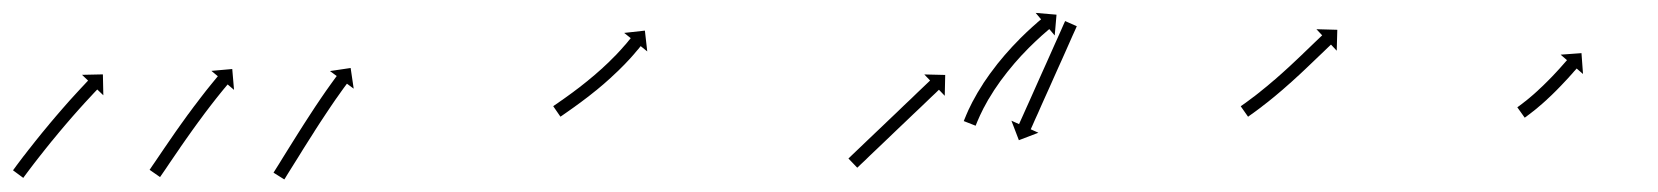

<svg xmlns="http://www.w3.org/2000/svg" viewBox="-55 -285 2599 301"><path d="M-33.5 -19.5C-33.9 -19 -34.3 -18.5 -34.6 -18L-18.5 -6.1C-18.2 -6.6 -17.8 -7.2 -17.4 -7.7C-16.2 -9.2 -15.1 -10.8 -14 -12.3L-14 -12.3L-14 -12.3C-12.2 -14.7 -10.4 -17.1 -8.6 -19.5L-8.6 -19.5L-8.6 -19.5C-6.3 -22.5 -3.9 -25.6 -1.6 -28.7L-1.6 -28.7L-1.6 -28.7C1.2 -32.3 4 -35.9 6.8 -39.5L6.8 -39.5L6.8 -39.5C9.9 -43.5 13.1 -47.5 16.3 -51.5L16.3 -51.5L16.3 -51.5C19.7 -55.7 23.1 -59.9 26.5 -64.2L26.5 -64.2L26.5 -64.1C30.1 -68.5 33.7 -72.8 37.3 -77.2L37.2 -77.1L37.2 -77.1C40.8 -81.4 44.5 -85.7 48.1 -90L48.1 -90L48.1 -90C51.7 -94.1 55.2 -98.3 58.8 -102.4L58.8 -102.4L58.8 -102.4C62.2 -106.2 65.5 -110 68.9 -113.8L68.9 -113.8L68.9 -113.8C72 -117.2 75.1 -120.6 78.1 -124L78.1 -124L78.1 -124C80.7 -126.9 83.4 -129.7 86 -132.5L86 -132.5L86 -132.5C88 -134.7 90.1 -136.9 92.1 -139.1L92.1 -139.1L92.1 -139.1C93.5 -140.5 94.8 -141.9 96.1 -143.3L96.1 -143.3L96.1 -143.3C96.6 -143.7 97.1 -144.2 97.5 -144.7L107 -135.6L106.3 -168.4L73.6 -167.7L83.1 -158.6C82.6 -158.1 82.1 -157.6 81.6 -157.1L81.6 -157.1L81.6 -157.1C80.3 -155.7 79 -154.2 77.6 -152.8L77.6 -152.8L77.6 -152.8C75.5 -150.6 73.4 -148.4 71.4 -146.2L71.4 -146.2L71.4 -146.2C68.7 -143.3 66 -140.4 63.4 -137.5L63.4 -137.5L63.4 -137.5C60.2 -134.1 57.1 -130.6 54 -127.2L54 -127.2L54 -127.2C50.6 -123.3 47.2 -119.4 43.8 -115.6L43.7 -115.5L43.7 -115.5C40.1 -111.4 36.5 -107.2 32.9 -103L32.9 -103L32.9 -103C29.2 -98.7 25.6 -94.3 21.9 -90L21.9 -90L21.9 -89.9C18.2 -85.6 14.6 -81.2 11 -76.8L11 -76.8L11 -76.8C7.5 -72.5 4.1 -68.2 0.7 -64L0.6 -63.9L0.6 -63.9C-2.6 -59.9 -5.8 -55.9 -8.9 -51.8L-8.9 -51.8L-9 -51.8C-11.8 -48.2 -14.6 -44.5 -17.4 -40.9L-17.4 -40.9L-17.5 -40.9C-19.8 -37.8 -22.2 -34.6 -24.6 -31.5L-24.6 -31.5L-24.6 -31.5C-26.4 -29.1 -28.2 -26.7 -30 -24.3L-30 -24.2L-30 -24.2C-31.2 -22.7 -32.3 -21.1 -33.5 -19.5ZM180.6 -20.3C180.2 -19.8 179.9 -19.3 179.5 -18.8L195.9 -7.4C196.3 -7.9 196.7 -8.4 197 -9L197 -9L197 -9C198.1 -10.5 199.1 -12 200.1 -13.5L200.1 -13.5L200.1 -13.5C201.8 -15.9 203.4 -18.2 205 -20.6C207.1 -23.7 209.2 -26.9 211.3 -30C213.9 -33.7 216.4 -37.4 218.9 -41.1L218.9 -41.1L218.9 -41.1C221.8 -45.3 224.6 -49.4 227.5 -53.6L227.5 -53.6L227.4 -53.6C230.5 -58 233.6 -62.5 236.7 -66.9L236.7 -66.9L236.7 -66.9C239.9 -71.5 243.2 -76 246.4 -80.6L246.4 -80.6L246.4 -80.6C249.7 -85.2 253 -89.7 256.3 -94.3L256.3 -94.3L256.3 -94.2C259.5 -98.6 262.8 -103 266 -107.4L266 -107.4L266 -107.4C269.1 -111.5 272.2 -115.6 275.3 -119.6L275.3 -119.6L275.3 -119.6C278.1 -123.2 281 -126.9 283.8 -130.5L283.8 -130.5L283.8 -130.5C286.2 -133.5 288.7 -136.6 291.1 -139.6L291.1 -139.6L291.1 -139.6C293 -141.9 294.9 -144.2 296.8 -146.6L296.8 -146.6L296.8 -146.5C298 -148 299.3 -149.5 300.5 -151L300.5 -151L300.5 -151C301 -151.6 301.4 -152.1 301.9 -152.6L311.9 -144.1L309.1 -176.8L276.4 -173.9L286.5 -165.5C286.1 -164.9 285.6 -164.4 285.2 -163.9L285.2 -163.9L285.2 -163.9C283.9 -162.3 282.7 -160.8 281.4 -159.3L281.4 -159.3L281.4 -159.3C279.4 -156.9 277.5 -154.6 275.6 -152.2L275.6 -152.2L275.6 -152.2C273.1 -149.1 270.6 -146 268.1 -142.9L268.1 -142.9L268.1 -142.9C265.2 -139.2 262.4 -135.5 259.5 -131.8L259.5 -131.8L259.5 -131.8C256.3 -127.7 253.2 -123.6 250.1 -119.4L250 -119.4L250 -119.4C246.7 -115 243.4 -110.5 240.2 -106.1L240.2 -106.1L240.1 -106.1C236.8 -101.5 233.5 -96.9 230.2 -92.3L230.1 -92.2L230.1 -92.2C226.9 -87.6 223.6 -83 220.3 -78.4L220.3 -78.4L220.3 -78.4C217.2 -73.9 214.1 -69.4 211 -64.9L211 -64.9L211 -64.9C208.1 -60.7 205.3 -56.6 202.4 -52.4L202.4 -52.4L202.4 -52.4C199.9 -48.7 197.3 -44.9 194.8 -41.2C192.7 -38.1 190.6 -35 188.5 -31.9C186.8 -29.5 185.2 -27.1 183.6 -24.8L183.6 -24.8L183.6 -24.8C182.6 -23.3 181.6 -21.8 180.6 -20.3L180.6 -20.3ZM374.8 -15.9C374.5 -15.4 374.1 -14.8 373.8 -14.3L390.7 -3.7C391.1 -4.2 391.4 -4.8 391.8 -5.3C392.8 -6.9 393.8 -8.5 394.7 -10.1C396.3 -12.5 397.8 -15 399.3 -17.5C401.3 -20.7 403.3 -23.9 405.3 -27.1C407.7 -30.9 410 -34.7 412.4 -38.4C415 -42.7 417.7 -47 420.3 -51.2L420.3 -51.2L420.3 -51.2C423.2 -55.7 426 -60.3 428.9 -64.8L428.9 -64.8L428.9 -64.8C431.9 -69.5 434.9 -74.2 437.9 -78.9L437.9 -78.9L437.8 -78.9C440.9 -83.6 443.9 -88.3 446.9 -93L446.9 -93L446.9 -93C449.9 -97.6 452.9 -102.1 455.9 -106.6L455.9 -106.6L455.9 -106.6C458.7 -110.9 461.6 -115.1 464.4 -119.3L464.4 -119.3L464.4 -119.3C467 -123.1 469.6 -126.9 472.2 -130.7L472.2 -130.6L472.2 -130.6C474.5 -133.8 476.7 -137 479 -140.2L479 -140.2L478.9 -140.1C480.7 -142.6 482.5 -145 484.2 -147.5L484.2 -147.5L484.2 -147.5C485.4 -149 486.5 -150.6 487.7 -152.2L487.7 -152.2L487.7 -152.2C488.1 -152.7 488.5 -153.3 488.9 -153.8L499.5 -146L494.7 -178.4L462.3 -173.6L472.9 -165.8C472.4 -165.2 472 -164.6 471.6 -164.1L471.6 -164.1L471.6 -164.1C470.4 -162.5 469.3 -160.9 468.1 -159.3L468.1 -159.3L468.1 -159.3C466.3 -156.8 464.5 -154.3 462.7 -151.8L462.7 -151.8L462.7 -151.8C460.4 -148.6 458.1 -145.3 455.8 -142.1L455.8 -142.1L455.8 -142.1C453.2 -138.3 450.5 -134.4 447.9 -130.6L447.9 -130.6L447.9 -130.6C445 -126.3 442.1 -122 439.2 -117.7L439.2 -117.7L439.2 -117.7C436.2 -113.1 433.2 -108.5 430.2 -103.9L430.2 -103.9L430.2 -103.9C427.1 -99.2 424 -94.5 421 -89.7L421 -89.7L421 -89.7C418 -85 415 -80.3 412 -75.5L412 -75.5L412 -75.5C409.1 -70.9 406.2 -66.4 403.4 -61.8L403.4 -61.8L403.4 -61.8C400.7 -57.5 398.1 -53.3 395.4 -49C393.1 -45.2 390.7 -41.4 388.3 -37.6C386.3 -34.4 384.4 -31.2 382.4 -28C380.8 -25.6 379.3 -23.1 377.8 -20.7C376.8 -19.1 375.8 -17.5 374.8 -15.9Z M813.9 -119.7C813.4 -119.3 812.8 -118.9 812.3 -118.5L823.6 -102.1C824.2 -102.5 824.7 -102.8 825.3 -103.2C826.8 -104.3 828.3 -105.3 829.9 -106.4L829.9 -106.4L829.9 -106.4C832.2 -108 834.6 -109.6 836.9 -111.3L836.9 -111.3L836.9 -111.3C839.9 -113.4 842.9 -115.5 845.8 -117.6L845.9 -117.6L845.9 -117.7C849.3 -120.2 852.8 -122.7 856.2 -125.2C856.2 -125.2 856.3 -125.2 856.3 -125.3C856.3 -125.3 856.3 -125.3 856.3 -125.3C860.1 -128.1 863.9 -131 867.7 -133.9C867.7 -133.9 867.7 -133.9 867.7 -133.9C867.7 -133.9 867.7 -133.9 867.7 -133.9C871.7 -137 875.7 -140.2 879.6 -143.4C879.6 -143.4 879.6 -143.4 879.6 -143.4C879.6 -143.4 879.7 -143.4 879.7 -143.4C883.7 -146.7 887.6 -150.1 891.6 -153.4C891.6 -153.4 891.6 -153.5 891.6 -153.5C891.7 -153.5 891.7 -153.5 891.7 -153.5C895.6 -156.9 899.4 -160.3 903.3 -163.8C903.3 -163.8 903.3 -163.8 903.3 -163.8C903.3 -163.8 903.3 -163.9 903.3 -163.9C907 -167.2 910.6 -170.7 914.2 -174.1C914.2 -174.1 914.2 -174.1 914.3 -174.2C914.3 -174.2 914.3 -174.2 914.3 -174.2C917.6 -177.4 920.9 -180.7 924.1 -184C924.1 -184 924.2 -184.1 924.2 -184.1C924.2 -184.1 924.2 -184.1 924.2 -184.1C927.1 -187.1 929.9 -190.1 932.7 -193.1C932.7 -193.1 932.7 -193.2 932.7 -193.2C932.7 -193.2 932.8 -193.2 932.8 -193.2C935.1 -195.8 937.4 -198.4 939.7 -201C939.7 -201 939.7 -201 939.7 -201C939.7 -201.1 939.7 -201.1 939.7 -201.1C941.5 -203.1 943.2 -205.1 944.9 -207.2C944.9 -207.2 944.9 -207.2 945 -207.2C945 -207.2 945 -207.2 945 -207.2C946.1 -208.6 947.1 -209.9 948.2 -211.2L948.2 -211.2L948.2 -211.2C948.6 -211.7 949 -212.2 949.4 -212.7L959.7 -204.4L956 -237L923.5 -233.4L933.8 -225.2C933.4 -224.7 933 -224.2 932.7 -223.8L932.7 -223.8L932.7 -223.8C931.6 -222.5 930.6 -221.2 929.5 -220C929.5 -220 929.5 -220 929.6 -220C929.6 -220 929.6 -220 929.6 -220C927.9 -218 926.3 -216.1 924.6 -214.1C924.6 -214.1 924.6 -214.1 924.6 -214.1C924.6 -214.2 924.6 -214.2 924.6 -214.2C922.4 -211.6 920.2 -209.1 917.9 -206.6C917.9 -206.6 917.9 -206.6 918 -206.7C918 -206.7 918 -206.7 918 -206.7C915.3 -203.8 912.5 -200.8 909.8 -197.9C909.8 -197.9 909.8 -198 909.8 -198C909.8 -198 909.8 -198 909.8 -198C906.7 -194.8 903.5 -191.6 900.3 -188.5C900.3 -188.5 900.3 -188.5 900.3 -188.5C900.3 -188.5 900.4 -188.5 900.4 -188.5C896.9 -185.2 893.3 -181.8 889.8 -178.6C889.8 -178.6 889.8 -178.6 889.8 -178.6C889.8 -178.6 889.9 -178.6 889.9 -178.6C886.1 -175.2 882.3 -171.9 878.5 -168.6C878.5 -168.6 878.6 -168.6 878.6 -168.6C878.6 -168.6 878.6 -168.6 878.6 -168.6C874.8 -165.4 870.9 -162.1 866.9 -158.9C866.9 -158.9 867 -158.9 867 -158.9C867 -158.9 867 -158.9 867 -158.9C863.2 -155.8 859.3 -152.7 855.4 -149.7C855.4 -149.7 855.4 -149.7 855.4 -149.7C855.4 -149.7 855.5 -149.7 855.5 -149.7C851.8 -146.9 848 -144.1 844.3 -141.3C844.3 -141.3 844.3 -141.3 844.3 -141.3C844.4 -141.3 844.4 -141.3 844.4 -141.3C841 -138.8 837.6 -136.3 834.2 -133.9L834.2 -133.9L834.2 -133.9C831.3 -131.8 828.3 -129.7 825.4 -127.6L825.4 -127.7L825.4 -127.7C823.1 -126 820.8 -124.4 818.5 -122.8L818.5 -122.8L818.5 -122.8C817 -121.8 815.4 -120.7 813.9 -119.7Z M1276.6 -37.9C1276.1 -37.4 1275.6 -37 1275.1 -36.5L1288.9 -22.1C1289.4 -22.5 1289.9 -23 1290.4 -23.4C1291.7 -24.7 1293.1 -26 1294.4 -27.3C1296.5 -29.3 1298.6 -31.3 1300.8 -33.3C1303.5 -35.9 1306.2 -38.6 1308.9 -41.2C1312.2 -44.2 1315.4 -47.3 1318.6 -50.4C1322.2 -53.9 1325.8 -57.3 1329.4 -60.7C1333.3 -64.4 1337.2 -68.1 1341 -71.8C1345 -75.6 1349 -79.4 1352.9 -83.2C1356.9 -87 1360.9 -90.8 1364.9 -94.6C1368.7 -98.3 1372.6 -101.9 1376.4 -105.6C1380.1 -109.1 1383.7 -112.5 1387.3 -115.9C1390.5 -119 1393.7 -122.1 1397 -125.2C1399.7 -127.8 1402.4 -130.4 1405.1 -133C1407.2 -135 1409.3 -137 1411.5 -139C1412.8 -140.3 1414.2 -141.6 1415.5 -142.9C1416 -143.4 1416.5 -143.8 1417 -144.3L1426.1 -134.8L1426.8 -167.5L1394 -168.3L1403.1 -158.8C1402.7 -158.3 1402.2 -157.8 1401.7 -157.4C1400.4 -156.1 1399 -154.8 1397.6 -153.5C1395.5 -151.5 1393.4 -149.5 1391.3 -147.5C1388.6 -144.9 1385.9 -142.3 1383.1 -139.7C1379.9 -136.6 1376.7 -133.5 1373.5 -130.4C1369.8 -127 1366.2 -123.5 1362.6 -120.1C1358.8 -116.4 1354.9 -112.7 1351.1 -109C1347.1 -105.2 1343.1 -101.4 1339.1 -97.6C1335.2 -93.8 1331.2 -90 1327.2 -86.2C1323.3 -82.6 1319.5 -78.9 1315.6 -75.2C1312 -71.8 1308.4 -68.3 1304.8 -64.9C1301.6 -61.8 1298.4 -58.7 1295.1 -55.6C1292.4 -53 1289.7 -50.4 1286.9 -47.8C1284.8 -45.8 1282.7 -43.8 1280.6 -41.8C1279.3 -40.5 1277.9 -39.2 1276.6 -37.9ZM1632.3 -242.1C1632.6 -242.7 1632.8 -243.3 1633.1 -243.9L1614.8 -252C1614.6 -251.4 1614.3 -250.8 1614 -250.2C1613.3 -248.5 1612.5 -246.8 1611.7 -245.1C1610.6 -242.4 1609.4 -239.8 1608.2 -237.1C1606.6 -233.7 1605.1 -230.2 1603.6 -226.8C1601.7 -222.7 1599.9 -218.6 1598.1 -214.6C1596.1 -210 1594 -205.5 1592 -200.9C1589.8 -196 1587.6 -191.2 1585.5 -186.3C1583.2 -181.3 1581 -176.3 1578.7 -171.2C1576.5 -166.2 1574.2 -161.2 1572 -156.2C1569.8 -151.3 1567.6 -146.4 1565.5 -141.6C1563.4 -137 1561.4 -132.5 1559.4 -127.9C1557.5 -123.8 1555.7 -119.8 1553.9 -115.7C1552.4 -112.2 1550.8 -108.8 1549.3 -105.4C1548.1 -102.7 1546.9 -100 1545.7 -97.4C1545 -95.7 1544.2 -94 1543.4 -92.3C1543.2 -91.7 1542.9 -91 1542.6 -90.4L1530.6 -95.8L1542.3 -65.2L1572.9 -76.9L1560.9 -82.3C1561.1 -82.9 1561.4 -83.5 1561.7 -84.1C1562.5 -85.8 1563.2 -87.5 1564 -89.2C1565.2 -91.9 1566.4 -94.5 1567.5 -97.2C1569.1 -100.6 1570.6 -104.1 1572.2 -107.5C1574 -111.6 1575.8 -115.7 1577.6 -119.8C1579.7 -124.3 1581.7 -128.9 1583.7 -133.4C1585.9 -138.3 1588.1 -143.1 1590.3 -148C1592.5 -153 1594.7 -158.1 1597 -163.1C1599.2 -168.1 1601.5 -173.1 1603.7 -178.1C1605.9 -183 1608.1 -187.9 1610.3 -192.7C1612.3 -197.3 1614.3 -201.8 1616.4 -206.4C1618.2 -210.5 1620 -214.5 1621.8 -218.6C1623.4 -222.1 1624.9 -225.5 1626.4 -229C1627.6 -231.6 1628.8 -234.3 1630 -236.9C1630.8 -238.6 1631.5 -240.3 1632.3 -242.1ZM1456.8 -97.4C1456.5 -96.7 1456.2 -95.9 1455.9 -95.2L1474.5 -87.9C1474.8 -88.7 1475.1 -89.4 1475.4 -90.1C1475.4 -90.1 1475.4 -90.1 1475.4 -90.1C1475.4 -90.1 1475.4 -90.1 1475.4 -90.1C1476.2 -92 1477 -94 1477.8 -96C1477.8 -96 1477.8 -96 1477.8 -96C1477.8 -95.9 1477.8 -95.9 1477.8 -95.9C1479.1 -99 1480.4 -102 1481.8 -105C1481.8 -105 1481.8 -105 1481.8 -104.9C1481.8 -104.9 1481.8 -104.9 1481.8 -104.9C1483.6 -108.7 1485.5 -112.6 1487.4 -116.4C1487.4 -116.4 1487.4 -116.3 1487.4 -116.3C1487.4 -116.3 1487.4 -116.2 1487.4 -116.2C1489.7 -120.6 1492.2 -125 1494.6 -129.4C1494.6 -129.4 1494.6 -129.3 1494.6 -129.3C1494.6 -129.3 1494.6 -129.2 1494.6 -129.2C1497.4 -134 1500.3 -138.7 1503.3 -143.3C1503.3 -143.3 1503.3 -143.3 1503.3 -143.3C1503.2 -143.2 1503.2 -143.2 1503.2 -143.2C1506.5 -148.1 1509.8 -152.9 1513.2 -157.7C1513.2 -157.7 1513.2 -157.7 1513.1 -157.6C1513.1 -157.6 1513.1 -157.6 1513.1 -157.6C1516.6 -162.4 1520.3 -167.2 1524 -171.9C1524 -171.9 1523.9 -171.9 1523.9 -171.9C1523.9 -171.8 1523.9 -171.8 1523.9 -171.8C1527.6 -176.5 1531.4 -181.1 1535.3 -185.6C1535.3 -185.6 1535.3 -185.6 1535.3 -185.6C1535.2 -185.5 1535.2 -185.5 1535.2 -185.5C1539 -189.8 1542.8 -194.1 1546.7 -198.4C1546.7 -198.4 1546.7 -198.3 1546.7 -198.3C1546.7 -198.3 1546.7 -198.3 1546.7 -198.3C1550.3 -202.2 1554.1 -206 1557.8 -209.9C1557.8 -209.9 1557.8 -209.8 1557.8 -209.8C1557.8 -209.8 1557.7 -209.8 1557.7 -209.8C1561.1 -213.2 1564.6 -216.5 1568 -219.8C1568 -219.8 1568 -219.8 1568 -219.8C1568 -219.8 1568 -219.8 1568 -219.8C1570.9 -222.5 1573.9 -225.3 1576.9 -228C1576.9 -228 1576.9 -228 1576.9 -228C1576.9 -228 1576.8 -228 1576.8 -228C1579.2 -230.1 1581.5 -232.1 1583.9 -234.2L1583.8 -234.2L1583.8 -234.1C1585.3 -235.5 1586.9 -236.8 1588.4 -238.1L1588.4 -238.1L1588.4 -238.1C1588.9 -238.5 1589.5 -239 1590 -239.4L1598.5 -229.4L1601.3 -262L1568.6 -264.8L1577.1 -254.7C1576.6 -254.3 1576 -253.8 1575.5 -253.3L1575.5 -253.3L1575.4 -253.3C1573.9 -252 1572.3 -250.6 1570.7 -249.3L1570.7 -249.3L1570.7 -249.2C1568.3 -247.1 1565.9 -245 1563.5 -242.9C1563.5 -242.9 1563.5 -242.9 1563.5 -242.8C1563.5 -242.8 1563.4 -242.8 1563.4 -242.8C1560.4 -240 1557.3 -237.2 1554.3 -234.4C1554.3 -234.4 1554.3 -234.3 1554.3 -234.3C1554.2 -234.3 1554.2 -234.3 1554.2 -234.3C1550.7 -230.9 1547.1 -227.4 1543.6 -224C1543.6 -224 1543.6 -224 1543.6 -223.9C1543.6 -223.9 1543.6 -223.9 1543.6 -223.9C1539.7 -220 1535.9 -216 1532.1 -212C1532.1 -212 1532.1 -212 1532.1 -212C1532 -211.9 1532 -211.9 1532 -211.9C1528 -207.5 1524.1 -203.1 1520.2 -198.7C1520.2 -198.7 1520.1 -198.7 1520.1 -198.6C1520.1 -198.6 1520.1 -198.6 1520.1 -198.6C1516.1 -193.9 1512.2 -189.2 1508.3 -184.4C1508.3 -184.4 1508.3 -184.3 1508.3 -184.3C1508.2 -184.3 1508.2 -184.2 1508.2 -184.2C1504.4 -179.4 1500.6 -174.4 1497 -169.4C1497 -169.4 1496.9 -169.4 1496.9 -169.3C1496.9 -169.3 1496.9 -169.3 1496.9 -169.3C1493.4 -164.3 1489.9 -159.3 1486.5 -154.3C1486.5 -154.3 1486.5 -154.2 1486.5 -154.2C1486.5 -154.2 1486.5 -154.1 1486.5 -154.1C1483.4 -149.3 1480.3 -144.4 1477.4 -139.5C1477.4 -139.5 1477.4 -139.4 1477.3 -139.4C1477.3 -139.4 1477.3 -139.3 1477.3 -139.3C1474.7 -134.8 1472.2 -130.2 1469.7 -125.6C1469.7 -125.6 1469.7 -125.6 1469.7 -125.6C1469.7 -125.5 1469.6 -125.5 1469.6 -125.5C1467.6 -121.5 1465.6 -117.5 1463.7 -113.5C1463.7 -113.5 1463.7 -113.5 1463.7 -113.4C1463.7 -113.4 1463.6 -113.4 1463.6 -113.4C1462.2 -110.2 1460.8 -107 1459.4 -103.8C1459.4 -103.8 1459.4 -103.8 1459.4 -103.8C1459.4 -103.8 1459.4 -103.7 1459.4 -103.7C1458.5 -101.7 1457.6 -99.6 1456.8 -97.5C1456.8 -97.5 1456.8 -97.5 1456.8 -97.4C1456.8 -97.4 1456.8 -97.4 1456.8 -97.4Z M1891.6 -119.5C1891.1 -119.1 1890.6 -118.8 1890.1 -118.4L1901.6 -102C1902.1 -102.4 1902.6 -102.7 1903.1 -103.1L1903.1 -103.1L1903.1 -103.1C1904.6 -104.1 1906 -105.2 1907.4 -106.2L1907.5 -106.2L1907.5 -106.2C1909.7 -107.8 1911.9 -109.4 1914.2 -111.1C1914.2 -111.1 1914.2 -111.1 1914.2 -111.1C1914.2 -111.1 1914.2 -111.1 1914.2 -111.1C1917.1 -113.2 1919.9 -115.4 1922.8 -117.5C1922.8 -117.5 1922.8 -117.5 1922.8 -117.6C1922.8 -117.6 1922.8 -117.6 1922.8 -117.6C1926.2 -120.2 1929.6 -122.8 1932.9 -125.4C1932.9 -125.4 1932.9 -125.4 1932.9 -125.4C1932.9 -125.4 1932.9 -125.4 1932.9 -125.4C1936.7 -128.4 1940.3 -131.4 1944 -134.4C1944 -134.4 1944 -134.4 1944 -134.5C1944.1 -134.5 1944.1 -134.5 1944.1 -134.5C1948 -137.7 1951.9 -141 1955.8 -144.4C1955.8 -144.4 1955.8 -144.4 1955.8 -144.4C1955.8 -144.4 1955.8 -144.4 1955.8 -144.4C1959.8 -147.9 1963.8 -151.4 1967.7 -154.9C1967.7 -154.9 1967.8 -154.9 1967.8 -154.9C1967.8 -154.9 1967.8 -154.9 1967.8 -154.9C1971.7 -158.5 1975.7 -162.1 1979.6 -165.7L1979.6 -165.7L1979.7 -165.7C1983.5 -169.3 1987.3 -172.8 1991.1 -176.4L1991.1 -176.4L1991.1 -176.4C1994.7 -179.8 1998.2 -183.2 2001.8 -186.6L2001.8 -186.6L2001.8 -186.6C2005 -189.6 2008.2 -192.7 2011.4 -195.8C2014.1 -198.4 2016.8 -201 2019.6 -203.6C2021.7 -205.7 2023.8 -207.7 2025.9 -209.7L2025.9 -209.7L2025.9 -209.7C2027.3 -211.1 2028.7 -212.4 2030.1 -213.7C2030.6 -214.1 2031.1 -214.6 2031.6 -215.1L2040.6 -205.5L2041.5 -238.3L2008.8 -239.2L2017.8 -229.6C2017.3 -229.1 2016.8 -228.7 2016.3 -228.2C2014.9 -226.9 2013.5 -225.5 2012.1 -224.2L2012.1 -224.2L2012.1 -224.2C2010 -222.2 2007.9 -220.1 2005.7 -218.1C2003 -215.5 2000.3 -212.8 1997.5 -210.2C1994.3 -207.1 1991.1 -204.1 1987.9 -201L1987.9 -201L1988 -201C1984.4 -197.7 1980.9 -194.3 1977.3 -190.9L1977.4 -191L1977.4 -191C1973.6 -187.4 1969.8 -183.9 1966.1 -180.4L1966.1 -180.4L1966.1 -180.4C1962.2 -176.9 1958.3 -173.3 1954.4 -169.8C1954.4 -169.8 1954.4 -169.8 1954.4 -169.8C1954.4 -169.8 1954.4 -169.8 1954.4 -169.8C1950.5 -166.4 1946.6 -162.9 1942.7 -159.5C1942.7 -159.5 1942.7 -159.5 1942.7 -159.5C1942.7 -159.5 1942.7 -159.6 1942.7 -159.6C1938.9 -156.3 1935.1 -153 1931.2 -149.8C1931.2 -149.8 1931.3 -149.8 1931.3 -149.9C1931.3 -149.9 1931.3 -149.9 1931.3 -149.9C1927.7 -146.9 1924.1 -144 1920.4 -141.1C1920.4 -141.1 1920.5 -141.1 1920.5 -141.1C1920.5 -141.1 1920.5 -141.1 1920.5 -141.1C1917.2 -138.5 1914 -136 1910.7 -133.4C1910.7 -133.4 1910.7 -133.4 1910.7 -133.4C1910.7 -133.5 1910.7 -133.5 1910.7 -133.5C1907.9 -131.3 1905.1 -129.2 1902.3 -127.2C1902.3 -127.2 1902.3 -127.2 1902.3 -127.2C1902.3 -127.2 1902.3 -127.2 1902.3 -127.2C1900.2 -125.6 1898 -124 1895.8 -122.4L1895.8 -122.5L1895.8 -122.5C1894.4 -121.5 1893 -120.5 1891.6 -119.5L1891.6 -119.5Z M2324.7 -117.5C2324.4 -117.3 2324.1 -117 2323.7 -116.8L2335.3 -100.5C2335.7 -100.8 2336 -101 2336.3 -101.2L2336.3 -101.2L2336.3 -101.2C2337.3 -101.9 2338.2 -102.6 2339.1 -103.2L2339.1 -103.3L2339.1 -103.3C2340.6 -104.3 2342 -105.4 2343.4 -106.5C2343.4 -106.5 2343.4 -106.5 2343.4 -106.5C2343.4 -106.5 2343.4 -106.5 2343.4 -106.5C2345.3 -107.9 2347.1 -109.3 2348.9 -110.8C2348.9 -110.8 2348.9 -110.8 2348.9 -110.8C2349 -110.8 2349 -110.8 2349 -110.8C2351.1 -112.5 2353.3 -114.3 2355.4 -116C2355.4 -116 2355.4 -116 2355.4 -116C2355.4 -116.1 2355.4 -116.1 2355.4 -116.1C2357.8 -118.1 2360.2 -120.1 2362.5 -122.1C2362.5 -122.1 2362.5 -122.1 2362.5 -122.1C2362.5 -122.2 2362.6 -122.2 2362.6 -122.2C2365 -124.4 2367.5 -126.6 2370 -128.8C2370 -128.8 2370 -128.9 2370 -128.9C2370 -128.9 2370 -128.9 2370 -128.9C2372.6 -131.3 2375.1 -133.6 2377.6 -136C2377.6 -136 2377.6 -136 2377.6 -136.1C2377.6 -136.1 2377.7 -136.1 2377.7 -136.1C2380.2 -138.5 2382.6 -141 2385.1 -143.4C2385.1 -143.4 2385.1 -143.4 2385.1 -143.4C2385.1 -143.5 2385.2 -143.5 2385.2 -143.5C2387.5 -145.9 2389.9 -148.3 2392.3 -150.8C2392.3 -150.8 2392.3 -150.8 2392.3 -150.8C2392.3 -150.8 2392.3 -150.8 2392.3 -150.8C2394.5 -153.1 2396.7 -155.4 2398.9 -157.8L2398.9 -157.8L2398.9 -157.8C2400.9 -159.9 2402.8 -162 2404.8 -164.1L2404.8 -164.2L2404.8 -164.2C2406.4 -166 2408.1 -167.8 2409.7 -169.6L2409.7 -169.6L2409.7 -169.6C2410.9 -171 2412.2 -172.5 2413.4 -173.9L2413.4 -173.9L2413.5 -173.9C2414.3 -174.8 2415.1 -175.7 2415.9 -176.6C2416.1 -177 2416.4 -177.3 2416.7 -177.6L2426.7 -169L2424.3 -201.7L2391.6 -199.3L2401.6 -190.7C2401.3 -190.4 2401 -190.1 2400.8 -189.8C2400 -188.9 2399.2 -188 2398.4 -187.1L2398.4 -187.1L2398.4 -187.1C2397.2 -185.7 2396 -184.3 2394.7 -182.9L2394.7 -182.9L2394.7 -182.9C2393.2 -181.1 2391.6 -179.4 2390 -177.6L2390 -177.6L2390 -177.6C2388.1 -175.5 2386.2 -173.4 2384.3 -171.4L2384.3 -171.4L2384.3 -171.4C2382.2 -169.1 2380 -166.9 2377.9 -164.6C2377.9 -164.6 2377.9 -164.6 2377.9 -164.6C2377.9 -164.6 2377.9 -164.6 2377.9 -164.6C2375.6 -162.3 2373.3 -159.9 2370.9 -157.5C2370.9 -157.5 2371 -157.5 2371 -157.6C2371 -157.6 2371 -157.6 2371 -157.6C2368.6 -155.2 2366.2 -152.8 2363.7 -150.4C2363.7 -150.4 2363.7 -150.4 2363.8 -150.5C2363.8 -150.5 2363.8 -150.5 2363.8 -150.5C2361.4 -148.2 2358.9 -145.9 2356.4 -143.6C2356.4 -143.6 2356.5 -143.6 2356.5 -143.6C2356.5 -143.6 2356.5 -143.6 2356.5 -143.6C2354.1 -141.4 2351.7 -139.3 2349.3 -137.1C2349.3 -137.1 2349.3 -137.2 2349.3 -137.2C2349.3 -137.2 2349.4 -137.2 2349.4 -137.2C2347.1 -135.2 2344.8 -133.3 2342.6 -131.4C2342.6 -131.4 2342.6 -131.4 2342.6 -131.4C2342.6 -131.4 2342.6 -131.4 2342.6 -131.4C2340.6 -129.7 2338.5 -128.1 2336.5 -126.4C2336.5 -126.4 2336.5 -126.4 2336.5 -126.4C2336.5 -126.4 2336.5 -126.5 2336.5 -126.5C2334.8 -125.1 2333 -123.7 2331.3 -122.4C2331.3 -122.4 2331.3 -122.4 2331.3 -122.4C2331.3 -122.4 2331.3 -122.4 2331.3 -122.4C2330 -121.4 2328.6 -120.4 2327.3 -119.4L2327.3 -119.4L2327.3 -119.4C2326.4 -118.8 2325.5 -118.1 2324.7 -117.5L2324.7 -117.5Z"/></svg>

Font: FRB American Cursive Just Arrows Ultra
Style: Bold Italic
Weight: 1000
Italic angle: -25°
Version: Version 2.0;Modular Font Editor K font №1